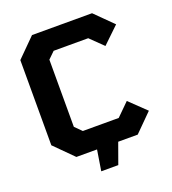

<svg xmlns="http://www.w3.org/2000/svg" viewBox="-153 -852 979 1091"><g transform="rotate(-20 336.5 -306.0)"><path d="M271 125 291 0H166L55 -111V-626L166 -737H529L636 -631L537 -536L460 -611H251L211 -572V-166L251 -126H468L544 -201L643 -106L537 0H419L374 125Z"/></g></svg>

Font: Tomorrow SemiBold
Style: Regular
Weight: 600
Designer: Tony de Marco, Monica Rizzolli
Foundry: Just in Type
Version: Version 2.002